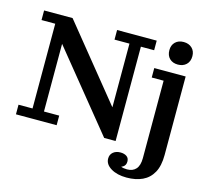

<svg xmlns="http://www.w3.org/2000/svg" viewBox="-126 -865 1318 1217"><g transform="rotate(15 533.0 -256.0)"><path d="M603 0 191 -507 213 -682 603 -201ZM24 0V-63H116V-619H26V-682H213L191 -507V-63H291V0ZM603 0 599 -201H603V-619H505V-682H765V-619H678V0ZM873 60V-448H795V-510H1001V5ZM727 62Q752 62 768 73Q784 84 784 107Q784 131 766 142.5Q748 154 721 154L730 129Q737 141 753.5 148Q770 155 794 155L804 206Q742 206 701.5 181.5Q661 157 661 119Q661 93 679.5 77.5Q698 62 727 62ZM794 155Q832 155 852.5 131.5Q873 108 873 60L1001 5Q1001 77 976.5 121Q952 165 908 185.5Q864 206 804 206ZM933 -570Q899 -570 878.5 -590Q858 -610 858 -645Q858 -678 878.5 -698Q899 -718 933 -718Q967 -718 988 -698Q1009 -678 1009 -645Q1009 -610 988 -590Q967 -570 933 -570Z"/></g></svg>

Font: Montagu Slab 120pt Medium
Style: Regular
Weight: 500
Designer: Florian Karsten
Foundry: Florian Karsten
Version: Version 1.000